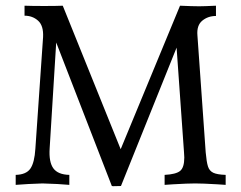

<svg xmlns="http://www.w3.org/2000/svg" viewBox="-20 -645 845 673"><path d="M737 -589Q709 -589 689 -572.5Q669 -556 672 -521L701 -111Q704 -77 709 -61.5Q714 -46 727.5 -39.5Q741 -33 771 -32V3L741 1Q690 -2 664 -2Q638 -2 587 1L557 3V-32Q597 -34 611.5 -46Q626 -58 626 -93L625 -111L599 -478L404 7Q392 7 383.5 7.5Q375 8 372 7L177 -496L154 -124Q151 -77 167 -55Q183 -33 223 -32V3L181 0Q133 -2 129 -2Q124 -2 80 0L35 3V-32Q72 -33 86.5 -54Q101 -75 104 -124L131 -515Q133 -555 113.5 -572.5Q94 -590 66 -590V-625Q91 -624 135 -624Q178 -624 200 -625L403 -122L611 -625Q655 -623 678 -623Q695 -623 737 -625Z"/></svg>

Font: Gupter
Style: Regular
Weight: 400
Designer: Octavio Pardo
Version: Version 1.000